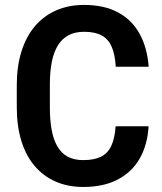

<svg xmlns="http://www.w3.org/2000/svg" viewBox="-20 -741 652 771"><path d="M444.3 -233.9H576.7Q572.3 -159.2 541 -104.5Q509.8 -49.8 452.6 -20Q395.5 9.8 314.5 9.8Q252 9.8 202.6 -12.2Q153.3 -34.2 118.4 -75.4Q83.5 -116.7 65.4 -176.3Q47.4 -235.8 47.4 -311V-399.4Q47.4 -474.6 66.2 -534.4Q85 -594.2 120.1 -635.7Q155.3 -677.2 205.3 -699.2Q255.4 -721.2 317.4 -721.2Q398.9 -721.2 454.6 -690.9Q510.3 -660.6 540.8 -605Q571.3 -549.3 577.1 -473.1H444.8Q441.9 -522 428.7 -552.7Q415.5 -583.5 388.9 -598.4Q362.3 -613.3 317.4 -613.3Q282.2 -613.3 256.3 -600.1Q230.5 -586.9 213.6 -560.5Q196.8 -534.2 188.5 -494.4Q180.2 -454.6 180.2 -400.4V-311Q180.2 -258.8 187.5 -219.2Q194.8 -179.7 210.7 -152.6Q226.6 -125.5 252 -111.8Q277.3 -98.1 314.5 -98.1Q358.4 -98.1 385.7 -111.8Q413.1 -125.5 427 -155.5Q440.9 -185.5 444.3 -233.9Z"/></svg>

Font: Roboto SemiCondensed SemiBold
Style: Regular
Weight: 600
Width: 4
Designer: Christian Robertson
Foundry: Google
Version: Version 3.009; 2024